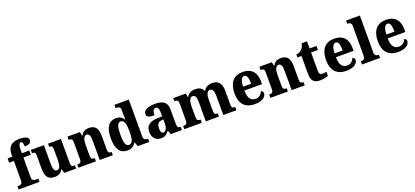

<svg xmlns="http://www.w3.org/2000/svg" viewBox="47 -1939 6737 3120"><g transform="rotate(-20 3415.5 -379.5)"><path d="M15 0H376V-56H329C303 -56 266 -63 266 -119V-462H394V-536H266V-590C266 -679 282 -709 311 -709C340 -709 347 -653 347 -623C438 -623 461 -657 461 -695C461 -730 434 -769 303 -769C158 -769 101 -695 101 -569V-536H19V-462H101V-119C101 -63 60 -56 39 -56H15Z M639 10C705 10 749 -16 778 -69H782L806 0H1009V-56H999C965 -56 942 -60 942 -118V-536H719V-480H722C756 -480 777 -475 777 -418V-230C777 -138 757 -80 706 -80C659 -80 647 -132 647 -222V-536H421V-480H425C472 -480 481 -466 481 -409V-188C481 -54 527 10 639 10Z M1049 0H1352V-56H1348C1307 -56 1286 -65 1286 -121V-306C1286 -387 1303 -460 1357 -460C1404 -460 1417 -410 1417 -325V0H1644V-56H1640C1598 -56 1582 -65 1582 -126V-357C1582 -492 1529 -550 1429 -550C1351 -550 1313 -516 1287 -467H1283L1270 -536H1054V-480H1058C1099 -480 1120 -471 1120 -416V-124C1120 -65 1096 -56 1054 -56H1049Z M1897 10C1970 10 2014 -22 2042 -75H2047L2076 0H2274V-56H2266C2221 -56 2197 -72 2197 -134V-760H1948V-704H1956C1997 -704 2031 -697 2031 -643V-588C2031 -550 2031 -506 2033 -476H2029C2002 -517 1964 -548 1895 -548C1775 -548 1706 -460 1706 -267C1706 -75 1775 10 1897 10ZM1948 -67C1894 -67 1873 -133 1873 -268C1873 -400 1894 -473 1948 -473C2012 -473 2031 -400 2031 -269C2031 -135 2012 -67 1948 -67Z M2476 10C2545 10 2571 -11 2613 -64H2622L2644 0H2838V-56H2835C2793 -56 2779 -72 2779 -126V-380C2779 -505 2709 -550 2571 -550C2460 -550 2368 -519 2368 -446C2368 -397 2411 -378 2502 -378C2502 -448 2520 -486 2558 -486C2598 -486 2613 -448 2613 -374V-320L2537 -317C2397 -312 2329 -263 2329 -154C2329 -42 2395 10 2476 10ZM2541 -65C2511 -65 2498 -95 2498 -150C2498 -221 2518 -257 2580 -262L2614 -265V-191C2614 -115 2585 -65 2541 -65Z M2880 0H3183V-56H3180C3138 -56 3117 -65 3117 -121V-306C3117 -387 3137 -459 3189 -459C3237 -459 3252 -410 3252 -325V0H3479V-56H3475C3433 -56 3417 -65 3417 -126V-318C3417 -394 3438 -459 3489 -459C3537 -459 3554 -410 3554 -325V0H3781V-56H3778C3736 -56 3719 -65 3719 -126V-357C3719 -492 3661 -550 3559 -550C3481 -550 3434 -517 3410 -467H3406C3384 -524 3338 -550 3270 -550C3184 -550 3144 -517 3118 -467H3113L3101 -536H2883V-484H2887C2928 -484 2952 -475 2952 -419V-124C2952 -65 2928 -56 2886 -56H2880Z M4098 10C4242 10 4298 -54 4298 -108C4298 -132 4282 -148 4261 -155C4240 -105 4203 -67 4139 -67C4057 -67 4014 -125 4012 -256H4317V-308C4317 -467 4230 -550 4087 -550C3933 -550 3845 -453 3845 -265C3845 -91 3928 10 4098 10ZM4153 -322H4014C4015 -426 4045 -482 4091 -482C4135 -482 4153 -423 4153 -322Z M4368 0H4671V-56H4667C4626 -56 4605 -65 4605 -121V-306C4605 -387 4622 -460 4676 -460C4723 -460 4736 -410 4736 -325V0H4963V-56H4959C4917 -56 4901 -65 4901 -126V-357C4901 -492 4848 -550 4748 -550C4670 -550 4632 -516 4606 -467H4602L4589 -536H4373V-480H4377C4418 -480 4439 -471 4439 -416V-124C4439 -65 4415 -56 4373 -56H4368Z M5229 10C5299 10 5347 -7 5369 -18V-88C5349 -83 5324 -79 5299 -79C5255 -79 5242 -105 5242 -163V-467H5360V-536H5242V-660H5149C5140 -616 5124 -584 5106 -565C5088 -544 5055 -520 5006 -519V-467H5076V-149C5076 -31 5133 10 5229 10Z M5681 10C5825 10 5881 -54 5881 -108C5881 -132 5865 -148 5844 -155C5823 -105 5786 -67 5722 -67C5640 -67 5597 -125 5595 -256H5900V-308C5900 -467 5813 -550 5670 -550C5516 -550 5428 -453 5428 -265C5428 -91 5511 10 5681 10ZM5736 -322H5597C5598 -426 5628 -482 5674 -482C5718 -482 5736 -423 5736 -322Z M5953 0H6265V-56H6254C6218 -56 6192 -71 6192 -127V-760H5953V-704H5964C5984 -704 6026 -697 6026 -645V-127C6026 -71 6000 -56 5964 -56H5953Z M6576 10C6720 10 6776 -54 6776 -108C6776 -132 6760 -148 6739 -155C6718 -105 6681 -67 6617 -67C6535 -67 6492 -125 6490 -256H6795V-308C6795 -467 6708 -550 6565 -550C6411 -550 6323 -453 6323 -265C6323 -91 6406 10 6576 10ZM6631 -322H6492C6493 -426 6523 -482 6569 -482C6613 -482 6631 -423 6631 -322Z"/></g></svg>

Font: Noto Serif Devanagari SemiCondensed ExtraBold
Style: Regular
Weight: 800
Width: 4
Designer: Universal Thirst, Indian Type Foundry and the Monotype Design Team
Foundry: Monotype Imaging Inc.
Version: Version 2.004